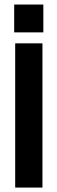

<svg xmlns="http://www.w3.org/2000/svg" viewBox="-20 -846 259 866"><path d="M44 -825.5H175.5V-700H44ZM48.5 -650.5H171.5V0H48.5Z"/></svg>

Font: Overused Grotesk SemiBold
Style: Regular
Weight: 610
Version: Version 0.004